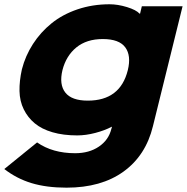

<svg xmlns="http://www.w3.org/2000/svg" viewBox="-44 -660 871 895"><path d="M551.8 -333Q568.4 -400.9 539.8 -439.5Q511.2 -478 435.1 -478Q359.9 -478 312 -439Q264.2 -399.9 247.1 -333Q231 -266.1 260.5 -228.5Q290 -190.9 365.2 -190.9Q516.6 -190.9 551.8 -333ZM617.2 -630.9H807.1L668.9 -71.8Q635.7 64.9 531.7 139.9Q427.7 214.8 266.1 214.8Q172.9 214.8 103 193.6Q33.2 172.4 -23.9 127.9L128.9 3.9Q201.2 54.2 306.2 54.2Q371.6 54.2 417 23.4Q462.4 -7.3 475.1 -59.1L478 -68.8H476.1Q443.8 -51.8 399.9 -40.3Q356 -28.8 315.9 -28.8Q251 -28.8 200.7 -43.5Q150.4 -58.1 117.9 -85.2Q85.4 -112.3 66.7 -150.4Q47.9 -188.5 46.9 -235.4Q45.9 -282.2 58.1 -336.9Q74.2 -399.9 109.6 -454.8Q145 -509.8 196.3 -551.3Q247.6 -592.8 317.4 -616.5Q387.2 -640.1 466.8 -640.1Q504.9 -640.1 547.9 -627Q590.8 -613.8 606.9 -596.2H608.9Z"/></svg>

Font: Sinkin Sans 800 Black Italic
Style: Regular
Weight: 900
Italic angle: -112°
Designer: Keith Bates
Foundry: K-Type
Version: Sinkin Sans (version 1.0)  by Keith Bates   •   © 2014   www